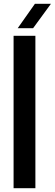

<svg xmlns="http://www.w3.org/2000/svg" viewBox="-20 -988 287 1008"><path d="M51.3 0V-800H165.8V0ZM73 -840 163.3 -968H247.4L153.8 -840Z"/></svg>

Font: Big Shoulders Stencil Text Thin
Style: Regular
Weight: 100
Designer: Patric King
Foundry: XO Type Co
Version: Version 2.001